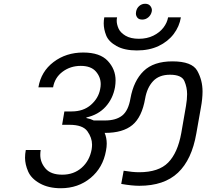

<svg xmlns="http://www.w3.org/2000/svg" viewBox="-20 -1012 1096 1020"><path d="M736 -908Q718 -908 710 -918Q702 -928 702 -940Q702 -945 703 -950Q706 -968 719.5 -980Q733 -992 751 -992Q769 -992 778 -981Q787 -970 787 -958Q787 -954 786 -950Q782 -932 768 -920Q754 -908 736 -908ZM707 -744Q641 -744 599 -767.5Q557 -791 544 -824Q531 -857 531 -888Q531 -903 534 -920H602Q600 -911 600 -902Q600 -883 609.5 -861Q619 -839 646.5 -822.5Q674 -806 718 -806Q761 -806 794.5 -822.5Q828 -839 848 -865Q868 -891 873 -920H941Q933 -871 902.5 -831Q872 -791 822.5 -767.5Q773 -744 707 -744ZM896 -686Q1000 -686 1028 -636Q1056 -586 1056 -526Q1056 -487 1047 -439L1023 -303Q999 -164 925.5 -94.5Q852 -25 720 -25Q680 -25 624 -35L637 -105Q685 -97 719 -97Q823 -97 873.5 -148.5Q924 -200 943 -305L968 -449Q974 -484 974 -512Q974 -548 959.5 -581.5Q945 -615 883 -615Q825 -615 793 -580.5Q761 -546 751 -488Q734 -390 683.5 -348Q633 -306 538 -306H536Q547 -280 547 -249Q547 -231 543 -211Q527 -121 461 -66.5Q395 -12 303 -12Q238 -12 192 -37.5Q146 -63 129.5 -101Q113 -139 113 -174Q113 -194 117 -215H196Q194 -201 194 -189Q194 -149 222 -116.5Q250 -84 311 -84Q372 -84 414 -121Q456 -158 467 -219Q469 -232 469 -244Q469 -280 444.5 -314.5Q420 -349 349 -349H310L322 -420H361Q423 -420 463 -455Q503 -490 512 -538Q515 -552 515 -565Q515 -603 489 -632.5Q463 -662 409 -662Q354 -662 312.5 -631Q271 -600 262 -548H184Q198 -632 264.5 -682.5Q331 -733 422 -733Q511 -733 552.5 -688.5Q594 -644 594 -585Q594 -568 591 -549Q580 -488 541 -445Q502 -402 439 -388V-385Q463 -380 478 -372H538Q596 -372 629 -398Q662 -424 673 -489Q690 -583 743 -634.5Q796 -686 896 -686Z"/></svg>

Font: Fz Poppins
Style: Italic
Weight: 400
Italic angle: -10°
Designer: Ninad Kale (Devanagari), Jonny Pinhorn (Latin)
Foundry: Indian Type Foundry
Version: Vit hóa bi Vntype.Com & FontZin.Com